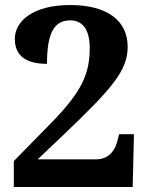

<svg xmlns="http://www.w3.org/2000/svg" viewBox="-20 -744 599 764"><path d="M35 0H508L513 -210H454L446 -179C434 -135 404 -110 363 -110H130L230 -205C430 -395 488 -465 488 -558C488 -661 408 -724 259 -724C113 -724 39 -661 39 -589C39 -517 91 -490 167 -490C167 -604 191 -663 259 -663C307 -663 337 -629 337 -553C337 -450 306 -380 183 -254L35 -103Z"/></svg>

Font: Noto Serif Test
Style: Bold
Weight: 700
Version: Version 1.000